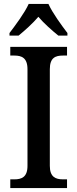

<svg xmlns="http://www.w3.org/2000/svg" viewBox="-20 -951 391 971"><path d="M28 -784V-771H74C106 -797 146 -833 174 -866C202 -833 244 -796 275 -771H321V-784C292 -822 245 -886 225 -931H125C105 -886 57 -822 28 -784ZM32 0H319V-44H298C261 -44 232 -56 232 -112V-601C232 -659 260 -670 298 -670H319V-714H32V-670H53C89 -670 119 -659 119 -601V-112C119 -55 89 -44 53 -44H32Z"/></svg>

Font: Noto Serif Hebrew SemiCondensed Medium
Style: Regular
Weight: 500
Width: 4
Designer: Monotype Design Team
Foundry: Monotype Imaging Inc.
Version: Version 2.004